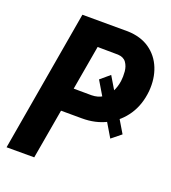

<svg xmlns="http://www.w3.org/2000/svg" viewBox="-131 -809 809 907"><g transform="rotate(20 274.0 -355.5)"><path d="M353 -490.2 499.5 -244.6 451.7 -206.1 306.2 -450.7ZM292 -250 142.1 -250.5 163.1 -369.1 298.3 -368.2Q331.1 -368.7 353.8 -383.8Q376.5 -398.9 389.4 -423.8Q402.3 -448.7 406.7 -479Q409.7 -501.5 407.5 -527.1Q405.3 -552.7 392.1 -571.3Q378.9 -589.8 350.6 -591.3L247.6 -592.3L144.5 0H5.4L127.9 -710.9L356.4 -710.4Q421.9 -708.5 466.6 -677.5Q511.2 -646.5 532 -594.7Q552.7 -543 547.4 -480Q540.5 -409.2 506.3 -357.9Q472.2 -306.6 417 -278.1Q361.8 -249.5 292 -250Z"/></g></svg>

Font: Roboto Condensed
Style: Bold Italic
Weight: 700
Italic angle: -12°
Designer: Christian Robertson
Foundry: Google
Version: Version 3.0